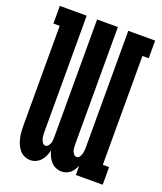

<svg xmlns="http://www.w3.org/2000/svg" viewBox="-138 -824 775 920"><g transform="rotate(20 250.0 -363.5)"><path d="M126 8Q110 8 95 1Q80 -6 70 -18.5Q60 -31 54 -45.5Q48 -60 44.5 -76Q41 -92 40 -107.5Q39 -123 39 -139V-645H7V-735H144V-139Q144 -131 145 -122Q146 -113 148.5 -105Q151 -97 156.5 -89.5Q162 -82 171 -82Q179 -82 185 -89.5Q191 -97 193.5 -105Q196 -113 196.5 -122Q197 -131 197 -139V-735H303V-139Q303 -131 303.5 -122Q304 -113 306.5 -105Q309 -97 315 -89.5Q321 -82 329 -82Q338 -82 343.5 -89.5Q349 -97 351.5 -105Q354 -113 355 -122Q356 -131 356 -139V-735H493V-645H461V-90H493V0H356V-47Q351 -36 344.5 -25.5Q338 -15 329 -7.5Q320 0 308.5 4Q297 8 285 8Q269 8 255 1.5Q241 -5 231 -16Q221 -27 214.5 -41Q208 -55 204 -70Q201 -56 195 -42Q189 -28 179 -16.5Q169 -5 155 1.5Q141 8 126 8Z"/></g></svg>

Font: Iosevka Slab Extrabold
Style: Regular
Weight: 800
Monospace: yes
Designer: Belleve Invis
Foundry: Belleve Invis
Version: Version 11.1.1; ttfautohint (v1.8.3)